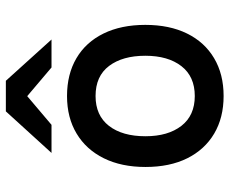

<svg xmlns="http://www.w3.org/2000/svg" viewBox="-84 -688 784 656"><g transform="rotate(-90 308.0 -360.0)"><path d="M308 12Q234 12 179.5 -20.2Q125 -52.5 95.2 -112.2Q65.5 -172 65.5 -255Q65.5 -337 95.2 -397.2Q125 -457.5 179.5 -490.2Q234 -523 308 -523Q382.5 -523 437.2 -490.8Q492 -458.5 521.5 -398.2Q551 -338 551 -255.5Q551 -173 521.5 -113Q492 -53 437.2 -20.5Q382.5 12 308 12ZM308 -86.5Q374.5 -86.5 410 -132.2Q445.5 -178 445.5 -255.5Q445.5 -333 410.8 -379.2Q376 -425.5 308 -425.5Q241.5 -425.5 206 -379.8Q170.5 -334 170.5 -255Q170.5 -178 206 -132.2Q241.5 -86.5 308 -86.5ZM113.5 -576 255.5 -732H360L501 -576H405.5L307.5 -659L209.5 -576Z"/></g></svg>

Font: Overpass Mono SemiBold
Style: Regular
Weight: 600
Monospace: yes
Designer: Delve Withrington, Dave Bailey
Foundry: Delve Fonts LLC
Version: Version 4.000